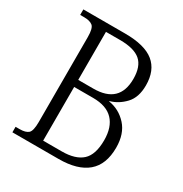

<svg xmlns="http://www.w3.org/2000/svg" viewBox="-167 -840 919 966"><g transform="rotate(30 293.0 -357.0)"><path d="M40 0V-32H64Q98 -32 113.5 -45.5Q129 -59 129 -111V-605Q129 -656 112.5 -669Q96 -682 64 -682H40V-714H282Q397 -714 450.5 -670.5Q504 -627 504 -540Q504 -470 467.5 -431.5Q431 -393 384 -380V-378Q446 -368 488.5 -321Q531 -274 531 -194Q531 -96 474.5 -48Q418 0 308 0ZM195 -394H283Q433 -394 433 -537Q433 -609 396 -641Q359 -673 277 -673H195ZM195 -41H303Q382 -41 421 -76.5Q460 -112 460 -196Q460 -272 421.5 -312.5Q383 -353 305 -353H195Z"/></g></svg>

Font: Noto Serif SemiCondensed Light
Style: Regular
Weight: 300
Width: 4
Designer: Monotype Design Team
Foundry: Monotype Imaging Inc.
Version: Version 2.013